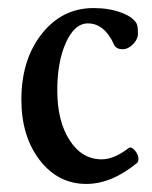

<svg xmlns="http://www.w3.org/2000/svg" viewBox="-20 -445 378 476"><path d="M194 11Q124 11 78.5 -48Q33 -107 33 -198Q33 -297 83.5 -361Q134 -425 212 -425Q250 -425 280 -414Q310 -403 319 -386Q322 -380 322 -361Q322 -348 310 -335.5Q298 -323 284 -323Q268 -323 263 -334Q239 -387 198 -387Q165 -387 143.5 -339.5Q122 -292 122 -221Q122 -145 152.5 -97.5Q183 -50 232 -50Q263 -50 299 -78Q304 -82 311.5 -75Q319 -68 322 -58.5Q325 -49 321 -42Q257 11 194 11Z"/></svg>

Font: Junicode Cond Medium
Style: Regular
Weight: 500
Width: 3
Designer: Peter S. Baker
Version: Version 2.201